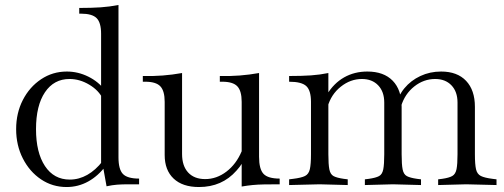

<svg xmlns="http://www.w3.org/2000/svg" viewBox="-20 -742 2030 773"><path d="M248 11Q191 11 145 -20Q99 -51 72 -104Q45 -157 45 -222Q45 -287 72 -339.5Q99 -392 145.5 -423Q192 -454 249 -454Q294 -454 335.5 -433.5Q377 -413 403 -378L394 -344Q378 -378 339.5 -401Q301 -424 260 -424Q197 -424 161 -370.5Q125 -317 125 -222Q125 -128 161 -73.5Q197 -19 261 -19Q298 -19 331.5 -38Q365 -57 393 -93L407 -76Q376 -34 335.5 -11.5Q295 11 248 11ZM409 8 395 -70 387 -83V-606Q387 -651 369 -669Q351 -687 306 -687H299V-710Q349 -710 385.5 -712.5Q422 -715 457 -722V-109Q457 -60 475 -41.5Q493 -23 540 -23V0H499Q471 0 451.5 1.5Q432 3 409 8Z M781 11Q715 11 679 -23Q643 -57 643 -118V-332Q643 -376 625.5 -394.5Q608 -413 565 -413H555V-436Q596 -435 635 -438Q674 -441 713 -448V-122Q713 -74 737.5 -47.5Q762 -21 806 -21Q852 -21 891.5 -51Q931 -81 953 -133L977 -128Q967 -104 956 -86.5Q945 -69 932 -55Q874 11 781 11ZM953 9V-332Q953 -376 935.5 -394.5Q918 -413 875 -413H865V-436Q906 -435 945 -438Q984 -441 1023 -448V-111Q1023 -61 1041 -42Q1059 -23 1106 -23V0Q1068 0 1042.5 0.5Q1017 1 996.5 3Q976 5 953 9Z M1296 -361Q1324 -407 1365.5 -430.5Q1407 -454 1459 -454Q1525 -454 1561 -417Q1597 -380 1597 -312V-121Q1597 -80 1601 -60Q1605 -40 1618 -33Q1631 -26 1659 -22L1675 -20V3L1562 0L1449 3V-20L1465 -22Q1493 -26 1506 -33Q1519 -40 1523 -60Q1527 -80 1527 -121V-329Q1527 -373 1502.5 -398.5Q1478 -424 1437 -424Q1391 -424 1352 -393Q1313 -362 1299 -312ZM1744 3V-20L1760 -22Q1788 -26 1801 -33.5Q1814 -41 1818 -61Q1822 -81 1822 -121V-329Q1822 -373 1797.5 -398.5Q1773 -424 1732 -424Q1686 -424 1648 -394Q1610 -364 1595 -315H1575Q1582 -355 1608 -386.5Q1634 -418 1672.5 -436Q1711 -454 1756 -454Q1821 -454 1856.5 -416.5Q1892 -379 1892 -312V-121Q1892 -80 1896.5 -60.5Q1901 -41 1916 -33.5Q1931 -26 1963 -22L1979 -20V3L1857 0ZM1302 -121Q1302 -80 1306 -60Q1310 -40 1323 -33Q1336 -26 1364 -22L1380 -20V3L1267 0L1144 3V-20L1160 -22Q1193 -26 1208 -33.5Q1223 -41 1227.5 -61Q1232 -81 1232 -121V-332Q1232 -378 1213 -395.5Q1194 -413 1144 -413V-436Q1196 -436 1232 -438.5Q1268 -441 1302 -448V-370V-365Z"/></svg>

Font: Baskervville
Style: Regular
Weight: 400
Designer: Alexis Faudot, Rémi Forte, Morgane Pierson, Rafael Ribas, Tanguy Vanlaeys, Rosalie Wagner, Thomas Huot-Marchand
Foundry: ANRT
Version: Version 1.100